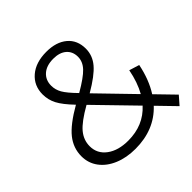

<svg xmlns="http://www.w3.org/2000/svg" viewBox="-183 -865 1036 1036"><g transform="rotate(-45 334.5 -347.0)"><path d="M615 11 518 -89Q429 6 284 6Q216 6 162.5 -16.5Q109 -39 79 -79.5Q49 -120 49 -172Q49 -235 89 -285Q129 -335 225 -390Q175 -442 156 -478.5Q137 -515 137 -556Q137 -623 185 -664Q233 -705 314 -705Q389 -705 433 -668Q477 -631 477 -566Q477 -514 442 -472.5Q407 -431 321 -381L513 -183Q545 -240 560 -318L618 -300Q599 -206 556 -139L656 -36ZM203 -557Q203 -526 219 -498Q235 -470 282 -422Q358 -466 387 -497Q416 -528 416 -565Q416 -605 389 -628.5Q362 -652 314 -652Q262 -652 232.5 -626Q203 -600 203 -557ZM476 -132 265 -349Q182 -302 150.5 -264Q119 -226 119 -179Q119 -122 165.5 -87.5Q212 -53 288 -53Q404 -53 476 -132Z"/></g></svg>

Font: Montserrat-Regular
Style: Regular
Weight: 400
Version: Version 7.200